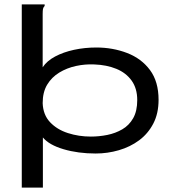

<svg xmlns="http://www.w3.org/2000/svg" viewBox="-20 -686 790 873"><path d="M79 -666H183V-659Q177 -653 175.5 -645.5Q174 -638 174 -622V-380Q193 -409 230.5 -429Q268 -449 316.5 -459.5Q365 -470 418 -470Q493 -470 558 -445Q623 -420 662 -367.5Q701 -315 701 -232Q701 -170 677 -124Q653 -78 612.5 -48Q572 -18 520.5 -3Q469 12 415 12Q335 12 269 -7.5Q203 -27 175 -61V167H79ZM393 -65Q431 -65 468 -72.5Q505 -80 536 -98Q567 -116 585.5 -148.5Q604 -181 604 -231Q604 -284 578.5 -319.5Q553 -355 509 -373Q465 -391 409 -393Q367 -395 325.5 -386Q284 -377 249.5 -356Q215 -335 194.5 -301Q174 -267 174 -217Q176 -164 207.5 -130.5Q239 -97 288.5 -81Q338 -65 393 -65Z"/></svg>

Font: Inconsolata ExtraExpanded Medium
Style: Regular
Weight: 500
Width: 8
Monospace: yes
Designer: Raph Levien, Cyreal, Brenton Simpson
Foundry: Raph Levien, Cyreal, Google
Version: Version 3.001; ttfautohint (v1.8.2.53-6de2)